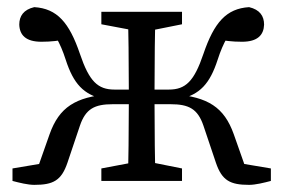

<svg xmlns="http://www.w3.org/2000/svg" viewBox="-20 -507 794 538"><path d="M264 0H490V-35L390 -55H370L264 -35V0ZM264 -439 370 -419H390L490 -439V-474H264V-439ZM338 0H416C414 -45 413 -146 413 -221V-251C413 -328 414 -429 416 -474H338C340 -429 341 -328 341 -251V-221C341 -146 340 -45 338 0ZM739 0V-35L620 -55L678 -9L635 -131C608 -207 562 -235 469 -243L483 -229C540 -242 568 -272 590 -340C606 -390 624 -416 641 -436L581 -397C613 -393 628 -390 658 -390C702 -390 719 -409 720 -438C720 -462 708 -480 678 -487C614 -483 580 -444 550 -356C524 -279 500 -256 453 -256H377V-215H458C509 -215 534 -202 550 -155L585 -51C602 -1 625 11 678 11C696 11 720 5 739 0ZM15 0C34 5 58 11 76 11C129 11 152 -1 169 -51L204 -155C220 -202 245 -215 296 -215H377V-256H301C254 -256 230 -279 204 -356C174 -444 140 -483 76 -487C46 -480 34 -462 34 -438C35 -409 52 -390 96 -390C126 -390 141 -393 173 -397L113 -436C130 -416 148 -390 164 -340C186 -272 214 -242 271 -229L285 -243C192 -235 146 -207 119 -131L76 -9L134 -55L15 -35V0Z"/></svg>

Font: Source Serif Variable
Style: Regular
Weight: 389
Designer: Frank Grießhammer
Foundry: Adobe Systems Incorporated
Version: Version 3.001;hotconv 1.0.111;makeotfexe 2.5.65597